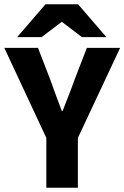

<svg xmlns="http://www.w3.org/2000/svg" viewBox="-27 -875 580 895"><path d="M189 0V-232L-7 -652H150L208 -502Q221 -465 234 -430Q247 -395 261 -358H265Q279 -395 293 -430Q307 -465 320 -502L378 -652H533L336 -232V0ZM53 -702 185 -855H337L469 -702H355L263 -772H259L167 -702Z"/></svg>

Font: Mada
Style: Bold
Weight: 700
Designer: Khaled Hosny
Version: Version 1.5